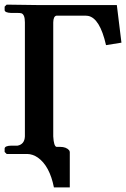

<svg xmlns="http://www.w3.org/2000/svg" viewBox="-23 -668 547 833"><path d="M95.2 0H5.9L-2.9 -8.8V-23.9Q-1.5 -35.6 25.9 -36.1H53.2Q83.5 -42 85 -76.2V-570.8Q85 -605 69.8 -610.4Q63.5 -611.8 55.2 -611.8H25.9Q-2 -612.8 -2.9 -624V-639.2L5.9 -647.9Q6.3 -647.9 146 -646H483.9L503.9 -482.9L437 -472.2Q410.2 -589.8 358.9 -599.1Q353 -600.1 348.1 -600.1H222.2Q208.5 -597.7 208 -570.8V-76.2Q210.4 -33.2 222.2 -30.8H237.8Q264.2 -30.8 276.9 -16.1Q279.8 -11.7 279.8 -7.8V145H210.9Q192.4 51.8 141.1 15.6Q119.1 0.5 95.2 0Z"/></svg>

Font: Linux Libertine O
Style: Bold
Weight: 700
Designer: Philipp H. Poll
Foundry: Philipp H. Poll
Version: Version 5.0.0